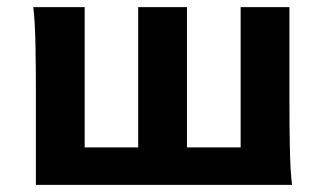

<svg xmlns="http://www.w3.org/2000/svg" viewBox="-20 -518 912 538"><path d="M798.3 0H80.6V-258.8Q80.6 -330.1 79.3 -394.8Q78.1 -459.5 73.2 -498H217.3V-105H367.2V-498H503.9V-105H654.3V-498H791V-239.3Q791 -168 792.2 -103.3Q793.5 -38.6 798.3 0Z"/></svg>

Font: Andika
Style: Bold
Weight: 700
Designer: Victor Gaultney, Annie Olsen, Julie Remington, Don Collingsworth, Eric Hays, Becca Hirsbrunner
Foundry: SIL International
Version: Version 6.101